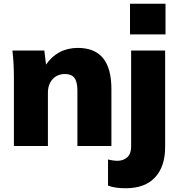

<svg xmlns="http://www.w3.org/2000/svg" viewBox="-20 -777 953 1022"><path d="M573 -303V0H392V-295Q392 -342 376 -362.5Q360 -383 326 -383Q285 -383 260 -355.5Q235 -328 235 -283V0H54V-362Q54 -444 46 -508H216L225 -433Q254 -476 297 -499Q340 -522 394 -522Q484 -522 528.5 -467.5Q573 -413 573 -303ZM604 79Q636 79 657 60.5Q678 42 678 4V-508H859V6Q859 109 805.5 167Q752 225 649 225Q591 225 555 211V72Q584 79 604 79ZM861 -757V-594H672V-757Z"/></svg>

Font: Muli Black
Style: Regular
Weight: 900
Designer: Vernon Adams
Foundry: Vernon Adams
Version: Version 2.001